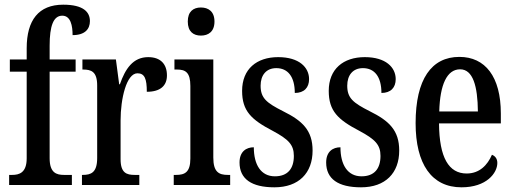

<svg xmlns="http://www.w3.org/2000/svg" viewBox="-20 -790 2196 820"><path d="M19 0H287V-43H253C221 -43 192 -52 192 -114V-484H303V-536H192V-595C192 -679 208 -723 246 -723C282 -723 290 -680 290 -640C343 -640 364 -666 364 -700C364 -738 337 -770 250 -770C145 -770 94 -704 94 -584V-536H22V-484H94V-114C94 -52 62 -43 32 -43H19Z M330 0H575V-43H555C521 -43 495 -51 495 -110V-276C495 -368 520 -477 567 -477C598 -477 607 -453 607 -398C665 -398 693 -424 693 -468C693 -515 667 -546 613 -546C548 -546 515 -496 492 -430H489L475 -536H332V-493H335C370 -493 395 -484 395 -425V-115C395 -52 368 -43 333 -43H330Z M838 -638C870 -638 896 -655 896 -698C896 -741 870 -758 838 -758C806 -758 782 -741 782 -698C782 -655 806 -638 838 -638ZM722 0H963V-43H953C915 -43 891 -55 891 -117V-536H725V-493H736C772 -493 793 -481 793 -423V-113C793 -54 769 -43 732 -43H722Z M1152 10C1256 10 1315 -51 1315 -147C1315 -233 1272 -274 1189 -315C1118 -351 1093 -371 1093 -424C1093 -469 1117 -499 1160 -499C1209 -499 1239 -463 1239 -393C1279 -393 1300 -416 1300 -452C1300 -502 1258 -546 1168 -546C1076 -546 1014 -495 1014 -402C1014 -316 1053 -279 1145 -231C1212 -195 1235 -172 1235 -124C1235 -70 1209 -37 1154 -37C1094 -37 1064 -87 1064 -161C1032 -161 1003 -143 1003 -96C1003 -26 1054 10 1152 10Z M1522 10C1626 10 1685 -51 1685 -147C1685 -233 1642 -274 1559 -315C1488 -351 1463 -371 1463 -424C1463 -469 1487 -499 1530 -499C1579 -499 1609 -463 1609 -393C1649 -393 1670 -416 1670 -452C1670 -502 1628 -546 1538 -546C1446 -546 1384 -495 1384 -402C1384 -316 1423 -279 1515 -231C1582 -195 1605 -172 1605 -124C1605 -70 1579 -37 1524 -37C1464 -37 1434 -87 1434 -161C1402 -161 1373 -143 1373 -96C1373 -26 1424 10 1522 10Z M1951 10C2058 10 2104 -51 2104 -94C2104 -113 2094 -124 2081 -129C2062 -85 2028 -49 1973 -49C1897 -49 1856 -116 1855 -263H2119V-305C2119 -463 2052 -547 1942 -547C1823 -547 1755 -452 1755 -264C1755 -90 1823 10 1951 10ZM2021 -314H1856C1859 -429 1889 -494 1945 -494C2000 -494 2020 -422 2021 -314Z"/></svg>

Font: Noto Serif Georgian ExtraCondensed Medium
Style: Regular
Weight: 500
Width: 2
Designer: Monotype Design Team, Akaki Razmadze
Foundry: Google LLC
Version: Version 2.003